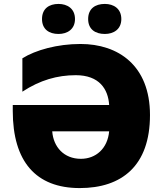

<svg xmlns="http://www.w3.org/2000/svg" viewBox="-20 -948 832 978"><path d="M194 -851C194 -799 230 -775 278 -775C323 -775 362 -799 362 -851C362 -904 323 -928 278 -928C230 -928 194 -904 194 -851ZM429 -851C429 -799 465 -775 514 -775C559 -775 598 -799 598 -851C598 -904 559 -928 514 -928C465 -928 429 -904 429 -851ZM366 -565C486 -565 531 -494 536 -413H45V-383C45 -125 163 10 386 10C600 10 744 -103 744 -362C744 -615 582 -724 390 -724C272 -724 161 -693 94 -651V-481C184 -540 272 -565 366 -565ZM392 -139C306 -139 252 -199 246 -279H536C528 -191 468 -139 392 -139Z"/></svg>

Font: Noto Sans UI Black
Style: Regular
Weight: 900
Designer: Monotype Design Team
Foundry: Monotype Imaging Inc.
Version: Version 1.901